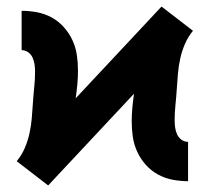

<svg xmlns="http://www.w3.org/2000/svg" viewBox="-20 -553 640 586"><path d="M127 13 79 -24 31 -61Q46 -79 55.5 -101Q65 -123 70 -146Q75 -169 77 -192.5Q79 -216 80.5 -239.5Q82 -263 84.5 -287Q87 -311 87 -334Q87 -345 85.5 -356Q84 -367 79.5 -377Q75 -387 66 -393.5Q57 -400 46 -400V-520Q70 -520 93.5 -515.5Q117 -511 138 -499.5Q159 -488 175 -470Q191 -452 201 -430.5Q211 -409 214.5 -385.5Q218 -362 218 -338Q218 -316 216 -295Q214 -274 211 -253L473 -533L521 -496L569 -459Q554 -441 544.5 -419Q535 -397 530 -374Q525 -351 523 -327.5Q521 -304 519.5 -280.5Q518 -257 515.5 -233Q513 -209 513 -186Q513 -175 514.5 -164Q516 -153 520.5 -143Q525 -133 534 -126.5Q543 -120 554 -120V0Q530 0 506.5 -4.5Q483 -9 462 -20.5Q441 -32 425 -50Q409 -68 399 -89.5Q389 -111 385.5 -134.5Q382 -158 382 -182Q382 -204 384 -225Q386 -246 389 -267Z"/></svg>

Font: Iosevka SS04 Heavy Extended
Style: Regular
Weight: 900
Width: 7
Monospace: yes
Designer: Belleve Invis
Foundry: Belleve Invis
Version: Version 19.0.0; ttfautohint (v1.8.4)